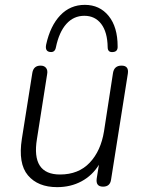

<svg xmlns="http://www.w3.org/2000/svg" viewBox="-20 -762 593 790"><path d="M215 8Q136 8 95 -40.5Q54 -89 70 -191L113 -462Q118 -492 147 -492Q162 -492 169.5 -482.5Q177 -473 174 -457L132 -190Q108 -44 227 -44Q303 -44 349 -92.5Q395 -141 408 -222L445 -462Q450 -492 480 -492Q511 -492 506 -459L437 -23Q433 6 404 6Q373 6 378 -28L387 -84Q360 -40 315.5 -16Q271 8 215 8ZM187 -548Q164 -550 170 -579Q187 -656 228 -699Q269 -742 329 -742Q390 -742 427 -696.5Q464 -651 464 -571Q465 -550 446 -548Q423 -545 423 -568Q422 -630 396.5 -663.5Q371 -697 327 -697Q283 -697 253 -663.5Q223 -630 210 -567Q206 -546 187 -548Z"/></svg>

Font: Nunito Light
Style: Italic
Weight: 300
Italic angle: -9°
Designer: Vernon Adams
Foundry: Vernon Adams
Version: Version 3.601; ttfautohint (v1.8.2.53-6de2)